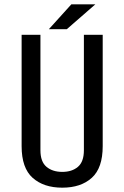

<svg xmlns="http://www.w3.org/2000/svg" viewBox="-20 -861 575 888"><path d="M206 -726 310 -841H421L289 -726ZM455 -185Q455 -84 404.5 -38.5Q354 7 268 7Q182 7 131 -38.5Q80 -84 80 -185V-700H167V-166Q167 -113 195 -89.5Q223 -66 268 -66Q313 -66 340.5 -89.5Q368 -113 368 -166V-700H455Z"/></svg>

Font: Share
Style: Regular
Weight: 400
Designer: Ralph du Carrois
Version: Version 1.001